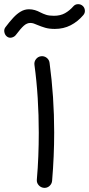

<svg xmlns="http://www.w3.org/2000/svg" viewBox="-65 -866 427 922"><path d="M100.4 -554.7Q111 -477.2 116.1 -395.2Q121.2 -313.2 121.2 -228.5Q121.2 -172.4 119 -116Q116.8 -59.7 111.9 -3.4Q110.5 11.6 120.6 23.1Q130.6 34.6 145.6 36Q160.7 37.4 172.3 27.4Q183.8 17.3 185.2 2.4Q190.3 -58 192.7 -115.7Q195.2 -173.3 195.2 -229.8Q195.2 -315.2 189.6 -399.3Q184 -483.3 173 -564.4Q171.1 -579.3 159 -588.6Q146.9 -597.8 131.9 -595.9Q116.9 -593.9 107.7 -581.8Q98.4 -569.7 100.4 -554.7ZM-34.5 -692.9Q-23.5 -682.4 -9.8 -685.4Q4 -688.3 12 -699.2Q34.6 -729.3 49.5 -742.6Q64.4 -755.8 80.5 -755.8Q89.3 -755.8 97.1 -753.1Q104.9 -750.5 114.9 -746Q132.8 -738.5 151.9 -732.8Q171.1 -727.1 198.5 -727.1Q240.2 -727.1 274.4 -744.7Q308.7 -762.3 335.3 -793.7Q344 -804 342.5 -817Q341.1 -830.1 331.7 -838.1Q322.7 -846.1 309.9 -846Q297.1 -845.9 288.4 -836.9Q269.2 -814.9 247 -802.6Q224.9 -790.2 194 -790.2Q170.8 -790.2 156.2 -795Q141.5 -799.9 128.5 -806.6Q116.5 -813.2 102.7 -817.4Q88.9 -821.5 74.1 -821.5Q53.3 -821.5 34.8 -810.6Q16.2 -799.8 -1.6 -780.5Q-19.5 -761.2 -38.9 -735.3Q-46.3 -725.2 -44.3 -713Q-42.3 -700.7 -34.5 -692.9Z"/></svg>

Font: Mikhak VF
Style: Regular
Weight: 100
Designer: Amin Abedi
Version: Version 3.001